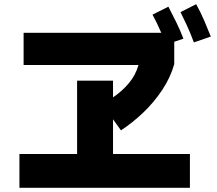

<svg xmlns="http://www.w3.org/2000/svg" viewBox="-20 -874 1040 919"><path d="M908 -671Q890 -719 874.5 -752.5Q859 -786 844 -816L919 -854Q940 -816 957 -776.5Q974 -737 989 -699ZM73 25V-137H349V-488H521V-408Q564 -437 596.5 -475.5Q629 -514 643 -563H93V-717H752Q741 -742 731 -763Q721 -784 710 -804L786 -842Q806 -804 824.5 -766Q843 -728 858 -689L814 -674V-567Q796 -503 756.5 -443.5Q717 -384 665.5 -335Q614 -286 559 -250L521 -303V-137H889V25Z"/></svg>

Font: Murecho ExtraBold
Style: Regular
Weight: 800
Designer: Neil Summerour
Foundry: Positype
Version: Version 1.010; ttfautohint (v1.8.3)